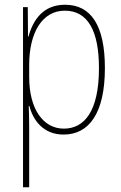

<svg xmlns="http://www.w3.org/2000/svg" viewBox="-20 -557 511 809"><path d="M254 -537C161 -537 119 -472 100 -403H98L97 -527H77V232H103V-21C103 -56 102 -88 101 -110H104C119 -51 162 10 248 10C355 10 422 -80 422 -270C422 -449 364 -537 254 -537ZM253 -512C350 -512 397 -427 397 -270C397 -86 334 -15 249 -15C163 -15 103 -96 103 -232V-284C103 -418 157 -512 253 -512Z"/></svg>

Font: Noto Sans Kannada Condensed Thin
Style: Regular
Weight: 100
Width: 3
Designer: Jelle Bosma - Monotype Design Team
Foundry: Monotype Imaging Inc.
Version: Version 2.005